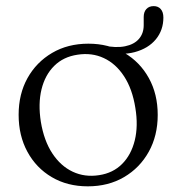

<svg xmlns="http://www.w3.org/2000/svg" viewBox="-20 -614 592 644"><path d="M528 -555Q528 -513 502.8 -482.2Q477.5 -451.5 432 -439.2Q386.5 -427 325.5 -440Q319.5 -441.5 316.5 -444.8Q313.5 -448 313.5 -452.5Q313.5 -457.5 317 -460.2Q320.5 -463 326 -461.5Q369 -452.5 399.5 -458.8Q430 -465 446 -483.5Q462 -502 462 -529.5V-557Q462 -574 471 -583.8Q480 -593.5 495.5 -593.5Q510.5 -593.5 519.2 -583.5Q528 -573.5 528 -555ZM276.5 -467.5Q344.5 -467.5 397 -436.8Q449.5 -406 479.2 -352.2Q509 -298.5 509 -228.5Q509 -159 479 -105Q449 -51 396.2 -20Q343.5 11 274.5 11Q206 11 153.8 -19.8Q101.5 -50.5 72 -104.8Q42.5 -159 42.5 -229Q42.5 -298.5 72.2 -352Q102 -405.5 154.8 -436.5Q207.5 -467.5 276.5 -467.5ZM312.5 -26.5Q359 -33.5 389.5 -64Q420 -94.5 432 -143Q444 -191.5 434 -252Q424 -315.5 396.2 -358Q368.5 -400.5 328.2 -419.2Q288 -438 240 -430.5Q192.5 -423.5 161.8 -393Q131 -362.5 119.2 -314.2Q107.5 -266 117 -205.5Q127.5 -142 155.5 -99.5Q183.5 -57 224 -38Q264.5 -19 312.5 -26.5Z"/></svg>

Font: Fraunces 48pt Soft Wonky Light
Style: Regular
Weight: 300
Version: Version 1.000;[b76b70a41]